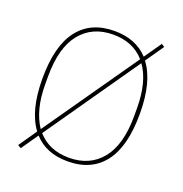

<svg xmlns="http://www.w3.org/2000/svg" viewBox="-135 -850 951 1000"><g transform="rotate(20 340.0 -350.0)"><path d="M340 12Q220 12 153 -63L88 31L70 20L139 -80Q70 -172 70 -349Q70 -530 139.5 -620Q209 -710 340 -710Q458 -710 527 -636L593 -731L610 -720L540 -619Q610 -528 610 -349Q610 -168 540.5 -78Q471 12 340 12ZM94 -328Q94 -253 109 -196Q124 -139 152 -98L514 -617Q450 -690 340 -690Q225 -690 159.5 -609.5Q94 -529 94 -370ZM586 -370Q586 -445 571 -502.5Q556 -560 527 -600L166 -81Q230 -8 340 -8Q455 -8 520.5 -88.5Q586 -169 586 -328Z"/></g></svg>

Font: IBM Plex Sans Hebrew Thin
Style: Regular
Weight: 100
Designer: Mike Abbink, Paul van der Laan, Pieter van Rosmalen, Yanek Iontef
Foundry: Bold Monday
Version: Version 1.2